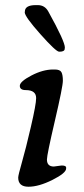

<svg xmlns="http://www.w3.org/2000/svg" viewBox="-20 -725 325 747"><path d="M119.1 -705.1H127Q154.3 -705.1 168 -680.2Q232.4 -564 232.4 -540L231.9 -538.1V-536.1Q231.9 -523.9 212.4 -523.9H210Q197.8 -523.9 137 -592.3Q76.2 -660.6 76.2 -677.2L76.7 -679.7Q76.7 -705.1 119.1 -705.1ZM237.3 -73.2V-69.3Q237.3 -51.8 184.1 -25.1Q130.9 1.5 90.8 1.5Q50.8 1.5 50.8 -34.2Q50.8 -43 65.4 -94Q80.1 -145 100.3 -232.2Q120.6 -319.3 120.6 -343.3Q120.6 -374.5 80.1 -374.5Q57.1 -374.5 57.1 -391.1Q57.1 -407.7 102.1 -431.2Q147 -454.6 186.5 -454.6H192.9Q213.4 -454.6 219 -444.1Q224.6 -433.6 224.6 -410.9Q224.6 -388.2 193.6 -255.4Q162.6 -122.6 162.6 -104.5Q162.6 -77.1 189.5 -77.1L219.7 -81.1Q237.3 -81.1 237.3 -73.2Z"/></svg>

Font: Averia Serif Libre
Style: Italic
Weight: 400
Italic angle: -7.90001°
Version: Version 1.002